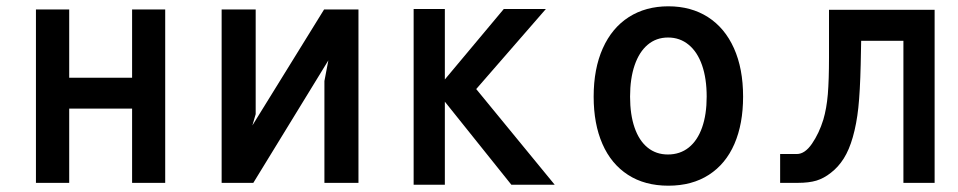

<svg xmlns="http://www.w3.org/2000/svg" viewBox="-20 -580 3040 609"><path d="M94 -550H199.5V-333.5H399V-550H504V0H399V-235.5H199.5V0H94Z M683 -550H791V-218L780.5 -182L1008 -550H1117V0H1009V-323L1021.5 -388.5L783.5 0H683Z M1391 -257.5V6H1292V-551.5H1391V-328L1578 -551.5H1711.5L1490.5 -297.5L1739.5 6H1602Z M1863 -273.5Q1863 -362 1892 -426.8Q1921 -491.5 1974.5 -525.8Q2028 -560 2100 -560Q2172 -560 2225.5 -525.8Q2279 -491.5 2308 -427Q2337 -362.5 2337 -273.5Q2337 -187 2309.5 -123.5Q2282 -60 2228.5 -25.5Q2175 9 2100 9Q2025 9 1971.8 -25.5Q1918.5 -60 1890.8 -123.5Q1863 -187 1863 -273.5ZM2221.5 -273.5Q2221.5 -331 2206.8 -373.2Q2192 -415.5 2164.2 -438.2Q2136.5 -461 2099 -461Q2061.5 -461 2034.5 -438.2Q2007.5 -415.5 1993 -373.2Q1978.5 -331 1978.5 -273.5Q1978.5 -216.5 1992.8 -175.2Q2007 -134 2034 -112Q2061 -90 2098.5 -90Q2137 -90 2164.8 -112.2Q2192.5 -134.5 2207 -175.8Q2221.5 -217 2221.5 -273.5Z M2454.5 -91.5H2507.5Q2533 -91.5 2555.5 -124.2Q2578 -157 2591.5 -200.5Q2602 -236 2605.8 -281.5Q2609.5 -327 2609.5 -397V-549H2944.5V0H2845.5V-450.5H2711.5L2710 -375Q2708 -289.5 2702.5 -238.2Q2697 -187 2685 -145Q2673.5 -104.5 2656.2 -77.2Q2639 -50 2615.5 -32Q2593.5 -14.5 2569.8 -7.2Q2546 0 2510.5 0H2454.5Z"/></svg>

Font: JuliaMono SemiBold
Style: Regular
Weight: 600
Monospace: yes
Designer: cormullion
Foundry: corm
Version: Version 0.055; ttfautohint (v1.8.4)